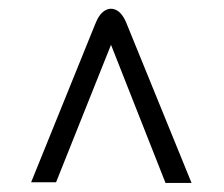

<svg xmlns="http://www.w3.org/2000/svg" viewBox="-20 -546 507 435"><path d="M355 -131.5 231.5 -444.5 107 -133H50.5L195.5 -491Q204 -513.5 217.2 -521.8Q230.5 -530 244.2 -522.8Q258 -515.5 267.5 -491L414 -131.5Z"/></svg>

Font: Public Sans ExtraLight
Style: Regular
Weight: 250
Designer: The Public Sans Project Authors: Dan O. Williams and USWDS (Libre Franklin designed by Pablo Impallari and Rodrigo Fuenz
Version: Version 1.007